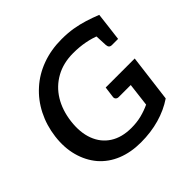

<svg xmlns="http://www.w3.org/2000/svg" viewBox="-182 -908 1095 1095"><g transform="rotate(-45 366.0 -360.5)"><path d="M360 8Q280 8 215.5 -18Q151 -44 107 -95Q65 -145 46.5 -213Q28 -281 38 -362Q48 -442 82.5 -510Q117 -578 172 -627Q226 -676 298.5 -702.5Q371 -729 456 -729Q506 -729 547.5 -722Q589 -715 627.5 -703Q666 -691 706 -675L696 -591L620 -594Q585 -609 541 -617.5Q497 -626 446 -626Q367 -626 306.5 -592.5Q246 -559 209.5 -499.5Q173 -440 163 -360Q153 -278 176 -217Q199 -156 251 -122.5Q303 -89 380 -89Q424 -89 461.5 -98.5Q499 -108 533 -124L550 -265H453Q442 -265 435.5 -271.5Q429 -278 430 -288L439 -356H673L637 -70Q581 -32 511 -12Q441 8 360 8ZM607 -615 696 -591 685 -502H636Q624 -502 618 -508Q612 -514 611 -527Z"/></g></svg>

Font: Aleo SemiBold
Style: Italic
Weight: 600
Italic angle: -7°
Designer: Alessio Laiso
Foundry: Alessio Laiso
Version: Version 2.001;gftools[0.9.29]